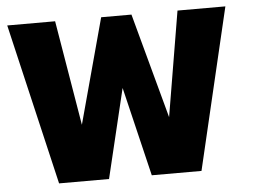

<svg xmlns="http://www.w3.org/2000/svg" viewBox="-49 -722 1043 783"><g transform="rotate(-5 473.0 -330.0)"><path d="M745 0H541.5L454 -365L366.5 0H162L7.5 -660H203.5L275.5 -230L392 -660H516L632.5 -230L704.5 -660H900.5Z"/></g></svg>

Font: League Spartan ExtraBold
Style: Regular
Weight: 800
Foundry: The League of Moveable Type
Version: Version 2.002